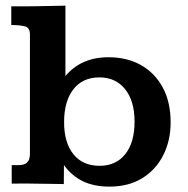

<svg xmlns="http://www.w3.org/2000/svg" viewBox="-20 -659 675 689"><path d="M373 10.7Q317.4 10.7 277.6 -8.5Q237.8 -27.8 209.5 -66.4L209 1.5Q183.1 1 155.3 0.7Q127.4 0.5 100.1 0Q89.4 -0.5 71.3 -0.5Q53.2 -0.5 38.6 -0.2Q23.9 0 22 0V-66.4Q25.9 -66.4 34.4 -66.4Q43 -66.4 46.4 -66.4Q66.9 -66.9 75.2 -74.2Q83.5 -81.5 85.4 -90.6Q87.4 -99.6 87.4 -105.5V-535.2Q87.4 -559.1 71 -564Q54.7 -568.8 20.5 -569.3V-636.2Q43 -635.7 66.7 -636.2Q90.3 -636.7 112.8 -636.7Q139.6 -637.2 165.3 -637.7Q190.9 -638.2 214.8 -638.7V-386.2Q271.5 -453.6 369.6 -453.6Q436 -453.6 486.1 -425.3Q536.1 -397 564.2 -344.7Q592.3 -292.5 592.3 -220.2Q592.3 -153.8 565.4 -101.3Q538.6 -48.8 489.5 -19Q440.4 10.7 373 10.7ZM337.4 -64Q396 -64 429.4 -105.7Q462.9 -147.5 462.9 -222.7Q462.9 -296.4 429 -338.9Q395 -381.3 336.9 -381.3Q276.4 -381.3 243.2 -338.4Q210 -295.4 210 -220.7Q210 -147 243.4 -105.5Q276.9 -64 337.4 -64Z"/></svg>

Font: Kameron SemiBold
Style: Regular
Weight: 600
Designer: Vernon Adams
Foundry: Vernon Adams
Version: Version 1.100